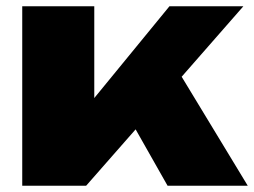

<svg xmlns="http://www.w3.org/2000/svg" viewBox="-20 -593 811 613"><path d="M51 -573V0H255L413 -180L515 0H771L560 -348L757 -573H521L281 -280V-573Z"/></svg>

Font: Bounded ExtBd
Style: Regular
Weight: 800
Designer: Vlad Churkin
Version: Version 3.0